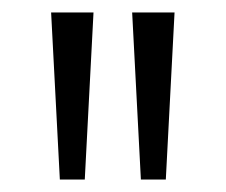

<svg xmlns="http://www.w3.org/2000/svg" viewBox="-20 -725 362 308"><path d="M76 -437 62 -705H130L116 -437ZM206 -437 192 -705H260L246 -437Z"/></svg>

Font: Nunito Sans 10pt Condensed Light
Style: Regular
Weight: 300
Width: 3
Designer: Vernon Adams
Foundry: Vernon Adams
Version: Version 3.101;gftools[0.9.27]